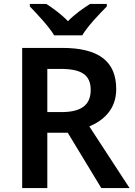

<svg xmlns="http://www.w3.org/2000/svg" viewBox="-20 -958 686 978"><path d="M256 -778H399C425 -823 487 -888 524 -925V-938H439C404 -916 361 -886 326 -850C292 -886 251 -915 216 -938H132V-925C169 -887 229 -823 256 -778ZM296 -714H93V0H221V-282H325L496 0H640L435 -314C506 -344 572 -400 572 -504C572 -645 484 -714 296 -714ZM288 -607C393 -607 442 -578 442 -500C442 -426 398 -387 292 -387H221V-607Z"/></svg>

Font: Noto Sans Myanmar SemiBold
Style: Regular
Weight: 600
Designer: Monotype Design Team
Foundry: Monotype Imaging Inc.
Version: Version 2.107